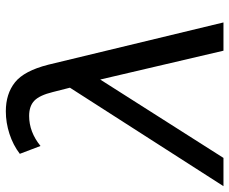

<svg xmlns="http://www.w3.org/2000/svg" viewBox="-136 -703 787 659"><g transform="rotate(-90 257.5 -373.5)"><path d="M413 0 314 -423 45 0H-52L286 -527L271 -586Q260 -631 241.5 -649Q223 -667 189 -667Q134 -667 86 -628L59 -699Q89 -722 127.5 -734.5Q166 -747 205 -747Q265 -747 304.5 -715.5Q344 -684 365 -601L510 0Z"/></g></svg>

Font: Montserrat Medium
Style: Italic
Weight: 500
Italic angle: -11.3°
Designer: Julieta Ulanovsky
Foundry: Julieta Ulanovsky
Version: Version 9.000; ttfautohint (v1.8.4.7-5d5b)